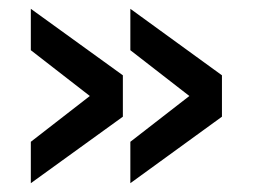

<svg xmlns="http://www.w3.org/2000/svg" viewBox="-20 -558 574 436"><path d="M50 -538 259 -387V-293L50 -142V-236L184 -340L50 -444ZM276 -538 484 -387V-293L276 -142V-236L410 -340L276 -444Z"/></svg>

Font: Coupeur_Texte
Style: Regular
Weight: 400
Designer: Léa Rolland
Version: Version 1.000;PS 001.000;hotconv 1.0.88;makeotf.lib2.5.64775